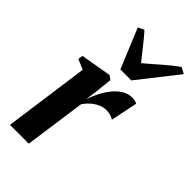

<svg xmlns="http://www.w3.org/2000/svg" viewBox="-249 -896 971 971"><g transform="rotate(45 236.0 -410.5)"><path d="M32 0 95 -457 40.5 -480.5 45 -506 210 -534.5 231 -519 221.5 -430.5 212.5 -365Q223 -395 238.2 -425Q253.5 -455 273.8 -480Q294 -505 318.8 -520Q343.5 -535 371.5 -535Q385.5 -535 394.5 -532.2Q403.5 -529.5 407.5 -527L378 -382.5Q374.5 -386.5 359 -392.2Q343.5 -398 324 -398Q306.5 -398 290.2 -392Q274 -386 259.5 -376Q245 -366 233 -353.5Q221 -341 212.5 -328L166.5 0ZM228.5 -593 140.5 -805.5 173 -821Q199 -792 225.8 -757.5Q252.5 -723 280 -689.5Q319.5 -722.5 357.5 -756.2Q395.5 -790 438.5 -821L472 -803L307 -593Z"/></g></svg>

Font: Merriweather 96pt
Style: Bold Italic
Weight: 700
Italic angle: -7.8°
Version: Version 2.101